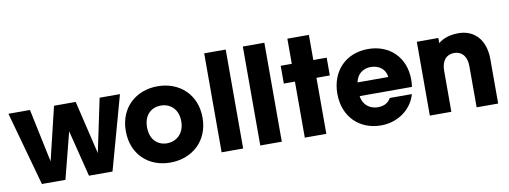

<svg xmlns="http://www.w3.org/2000/svg" viewBox="-61 -1073 3751 1414"><g transform="rotate(-10 1815.0 -365.5)"><path d="M6 -552 159 0H335L424 -347L511 0H687L840 -552H688L604 -153L509 -552H347L251 -153L167 -552Z M1119 9C1282 9 1409 -101 1409 -276C1409 -451 1284 -561 1122 -561C960 -561 835 -451 835 -276C835 -101 957 9 1119 9ZM994 -277C994 -372 1054 -417 1121 -417C1187 -417 1250 -372 1250 -277C1250 -181 1185 -135 1120 -135C1052 -135 994 -181 994 -277Z M1503 -740V0H1664V-740Z M1792 -740V0H1953V-740Z M2286 0V-419H2386V-552H2286V-740H2125V-552H2042V-419H2125V0Z M2808 -333H2578C2590 -394 2635 -428 2693 -428C2755 -428 2803 -391 2808 -333ZM2417 -276C2417 -105 2532 9 2696 9C2822 9 2928 -70 2957 -179H2792C2776 -150 2747 -127 2695 -127C2637 -127 2585 -162 2576 -231H2967C2970 -248 2971 -269 2971 -286C2971 -452 2857 -562 2696 -562C2532 -562 2417 -448 2417 -276Z M3060 -552V0H3221V-307C3221 -382 3258 -423 3316 -423C3373 -423 3410 -382 3410 -307V0H3571V-332C3571 -478 3490 -561 3372 -561C3307 -561 3253 -542 3221 -513V-552Z"/></g></svg>

Font: Malmofest
Style: Bold
Weight: 700
Designer: Jonny Pinhorn (Poppins), Kolossal
Version: Version 1.004;Glyphs 3.1.2 (3151)